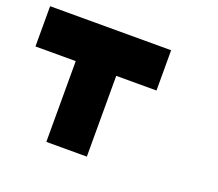

<svg xmlns="http://www.w3.org/2000/svg" viewBox="-96 -673 913 805"><g transform="rotate(20 360.5 -270.0)"><path d="M360.4 -360.4Q360.4 -240.2 360.4 0Q299.8 0 179.7 0Q179.7 -120.1 179.7 -360.4Q120.1 -360.4 0 -360.4Q0 -419.9 0 -540Q179.7 -540 540 -540Q540 -480.5 540 -360.4Q480.5 -360.4 360.4 -360.4Z"/></g></svg>

Font: Pixelfont
Style: 5 px
Weight: 400
Designer: Eugene Lysy
Version: Version 1.0.2 (beta)